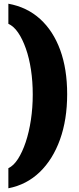

<svg xmlns="http://www.w3.org/2000/svg" viewBox="-20 -797 424 1032"><path d="M25 107Q53 94 76.5 57.5Q100 21 118 -32.5Q136 -86 146 -152Q156 -218 156 -289Q156 -359 146.5 -422Q137 -485 119 -536Q101 -587 77.5 -621.5Q54 -656 25 -669V-777Q125 -759 195.5 -695Q266 -631 303.5 -528.5Q341 -426 341 -291Q341 -154 302.5 -47Q264 60 193.5 128Q123 196 25 215Z"/></svg>

Font: Moderustic ExtraBold
Style: Regular
Weight: 800
Designer: Tural Alisoy
Foundry: TAFT Foundry
Version: Version 2.120